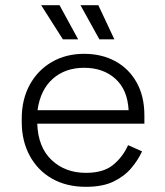

<svg xmlns="http://www.w3.org/2000/svg" viewBox="-20 -708 638 742"><path d="M312 14Q237 14 181.5 -17.5Q126 -49 95 -106Q64 -163 64 -237V-249Q64 -324 95 -380.5Q126 -437 180.5 -468.5Q235 -500 305 -500Q373 -500 425.5 -471.5Q478 -443 508 -389.5Q538 -336 538 -262V-230H124Q127 -139 179.5 -89.5Q232 -40 312 -40Q380 -40 417.5 -71Q455 -102 475 -147L529 -123Q514 -90 487.5 -58.5Q461 -27 419 -6.5Q377 14 312 14ZM125 -282H477Q473 -361 426 -403.5Q379 -446 305 -446Q232 -446 184 -403.5Q136 -361 125 -282ZM223 -556 139 -688H210L282 -556ZM364 -556 291 -688H360L422 -556Z"/></svg>

Font: Space Grotesk Light Light
Style: Regular
Weight: 300
Version: Version 2.000